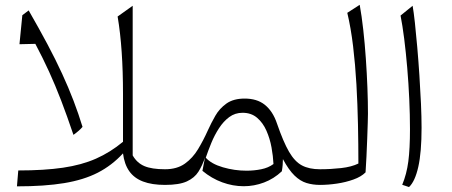

<svg xmlns="http://www.w3.org/2000/svg" viewBox="-20 -756 1850 785"><path d="M97.2 -713.4 71.3 -693.8 59.6 -575.2 124.5 -576.7Q155.3 -518.6 180.7 -462.9Q206.1 -407.2 230 -345Q253.9 -282.7 280.3 -204.6Q292 -212.9 301.5 -221.2Q311 -229.5 317.4 -237.3Q301.3 -290 280.8 -343.8Q260.3 -397.5 233.9 -454.8Q207.5 -512.2 173.6 -575.9Q139.6 -639.6 97.2 -713.4ZM522.5 -732.4 460.9 -688.5Q472.2 -621.6 477.5 -543Q482.9 -464.4 482.9 -372.1V-176.3Q431.2 -133.3 372.6 -107.4Q314 -81.5 237.5 -70.3Q161.1 -59.1 54.7 -59.1L49.3 5.9Q162.6 5.9 242.4 -7.3Q322.3 -20.5 379.9 -50Q437.5 -79.6 482.9 -128.9Q488.3 -85 508.3 -56.4Q528.3 -27.8 564.7 -13.9Q601.1 0 654.3 0H654.8V-64H654.3Q600.6 -64 570.3 -76.9Q540 -89.8 522.5 -120.6Z M971.7 -294.9Q1007.3 -294.9 1031.2 -274.4Q1055.2 -253.9 1069.3 -221.7Q1083.5 -189.5 1090.1 -153.3Q1096.7 -117.2 1098.1 -85.4Q1077.1 -69.8 1047.9 -64Q1018.6 -58.1 987.8 -58.1Q939 -58.1 891.4 -72Q843.8 -85.9 821.3 -111.3Q831.1 -140.1 844.2 -172.1Q857.4 -204.1 875.5 -231.9Q893.6 -259.8 917.2 -277.3Q940.9 -294.9 971.7 -294.9ZM980.5 -353Q934.6 -353 906 -332.8Q877.4 -312.5 860.4 -282.7Q843.3 -252.9 830.1 -223.6Q812 -183.1 790 -146.5Q768.1 -109.9 735.8 -86.9Q703.6 -64 654.8 -64Q647.5 -64 643.8 -56.4Q640.1 -48.8 640.1 -33.2V-30.8Q640.1 -15.1 643.8 -7.6Q647.5 0 654.8 0Q712.9 0 744.1 -14.4Q775.4 -28.8 791.3 -54Q807.1 -79.1 817.9 -110.8L807.6 -57.6Q845.2 -26.4 888.7 -10.5Q932.1 5.4 976.6 5.4Q1019 5.4 1059.3 -9.8Q1099.6 -24.9 1132.3 -55.7Q1134.8 -69.8 1135.7 -81.5Q1136.7 -93.3 1136.7 -105.5Q1160.6 -61 1184.1 -38.3Q1207.5 -15.6 1233.2 -7.8Q1258.8 0 1288.1 0H1288.6V-64H1288.1Q1244.1 -64 1214.6 -79.6Q1185.1 -95.2 1161.6 -135.7Q1138.2 -176.3 1112.8 -250Q1104 -276.4 1091.3 -295.7Q1078.6 -314.9 1062.3 -327.9Q1045.9 -340.8 1025.4 -346.9Q1004.9 -353 980.5 -353Z M1450.7 -736.3 1399.9 -703.6Q1414.6 -642.1 1423.6 -567.1Q1432.6 -492.2 1437.3 -410.4Q1441.9 -328.6 1443.6 -246.3Q1445.3 -164.1 1445.3 -87.4Q1417.5 -73.7 1374.8 -68.8Q1332 -64 1288.6 -64Q1281.2 -64 1277.6 -56.4Q1273.9 -48.8 1273.9 -33.2V-30.8Q1273.9 -15.1 1277.6 -7.6Q1281.2 0 1288.6 0Q1321.8 0 1357.7 -5.4Q1393.6 -10.7 1425 -22Q1456.5 -33.2 1474.6 -51.3Q1476.6 -79.1 1478.3 -116Q1480 -152.8 1481.4 -189.7Q1482.9 -226.6 1483.6 -254.2Q1484.4 -281.7 1484.4 -291Q1484.4 -339.4 1482.2 -397.2Q1480 -455.1 1475.8 -515.9Q1471.7 -576.7 1465.3 -633.5Q1459 -690.4 1450.7 -736.3Z M1667 -732.4 1617.7 -692.4Q1625.5 -652.8 1632.6 -597.4Q1639.6 -542 1645 -478.5Q1650.4 -415 1653.3 -350.8Q1656.2 -286.6 1656.2 -228.5Q1656.2 -147.5 1649.4 -95.7Q1642.6 -43.9 1624.5 -0.5L1652.3 8.8Q1676.8 -14.2 1690.2 -73.7Q1703.6 -133.3 1703.6 -233.9Q1703.6 -276.4 1701.2 -331.8Q1698.7 -387.2 1694.8 -447Q1690.9 -506.8 1686 -562.7Q1681.2 -618.7 1676.3 -663.3Q1671.4 -708 1667 -732.4Z"/></svg>

Font: Pinar VF
Style: Regular
Weight: 300
Designer: Amin Abedi
Version: Version 2.000